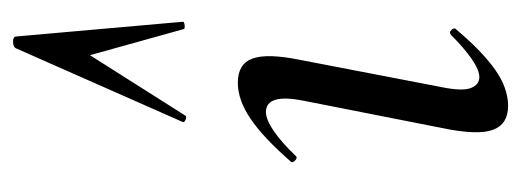

<svg xmlns="http://www.w3.org/2000/svg" viewBox="-266 -504 780 287"><g transform="rotate(-90 123.5 -361.0)"><path d="M108 9Q81 9 72.5 -13.5Q64 -36 75 -89L116 -297Q127 -353 99 -353Q88 -353 71 -341.5Q54 -330 34 -309Q31 -305 26.5 -309.5Q22 -314 26 -317Q61 -357 89 -376Q117 -395 143 -395Q171 -395 179 -373Q187 -351 177 -302L136 -89Q130 -59 135 -46.5Q140 -34 151 -34Q162 -34 178.5 -45.5Q195 -57 214 -76Q218 -80 222 -75.5Q226 -71 222 -68Q190 -30 162.5 -10.5Q135 9 108 9ZM212 -726 234 -477Q234 -475 228.5 -474.5Q223 -474 223 -476L184 -616L94 -474Q93 -471 88 -473Q83 -475 84 -477L194 -726Q196 -731 204 -731Q212 -731 212 -726Z"/></g></svg>

Font: Cormorant Infant Light Medium
Style: Italic
Weight: 500
Italic angle: -10°
Version: Version 4.001